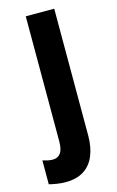

<svg xmlns="http://www.w3.org/2000/svg" viewBox="-157 -596 539 886"><g transform="rotate(-15 112.0 -153.5)"><path d="M42 240Q23 240 0.5 236.5Q-22 233 -36 229V115Q-23 119 -11.5 121.5Q0 124 12 124Q36 124 49 106.5Q62 89 62 50V-547H198V59Q198 114 181 155Q164 196 129.5 218Q95 240 42 240Z"/></g></svg>

Font: Noto Sans Khmer Condensed
Style: Bold
Weight: 700
Width: 3
Designer: Danh Hong and the Monotype Design Team
Foundry: Monotype Imaging Inc.
Version: Version 2.004